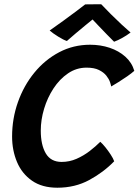

<svg xmlns="http://www.w3.org/2000/svg" viewBox="-20 -872 648 897"><path d="M513.5 -118.5Q463.5 -67 397 -31Q330.5 5 248 5Q176.5 5 129.5 -27.8Q82.5 -60.5 59.5 -115Q36.5 -169.5 36.5 -234Q36.5 -318 63.8 -395Q91 -472 140.5 -532.5Q190 -593 256.5 -628Q323 -663 401 -663Q449.5 -663 492.2 -648.8Q535 -634.5 565.5 -607.2Q596 -580 607.5 -541Q594.5 -529.5 574.5 -515.5Q554.5 -501.5 534 -488.8Q513.5 -476 499.5 -468Q498.5 -474.5 493.8 -488.8Q489 -503 476.8 -518.5Q464.5 -534 442.2 -545Q420 -556 384.5 -556Q337 -556 297.8 -529.2Q258.5 -502.5 230 -459Q201.5 -415.5 186 -363.8Q170.5 -312 170.5 -262Q170.5 -195 194 -155.2Q217.5 -115.5 268 -115.5Q304.5 -115.5 337.5 -130Q370.5 -144.5 398.8 -166.2Q427 -188 448.5 -209.5Q459 -200.5 472.5 -183.8Q486 -167 497.5 -149.2Q509 -131.5 513.5 -118.5ZM453 -852Q472 -831.5 497.8 -806Q523.5 -780.5 548.5 -757.2Q573.5 -734 590 -720Q570.5 -705.5 550 -694.2Q529.5 -683 513 -677Q498 -691.5 478.5 -711.8Q459 -732 440.8 -751Q422.5 -770 412.5 -781Q401 -772 379.5 -754.2Q358 -736.5 334.2 -716.5Q310.5 -696.5 292.5 -680.5Q277.5 -685 251.8 -701Q226 -717 212 -729.5Q241.5 -750 276.2 -775.2Q311 -800.5 339.5 -822Q368 -843.5 378 -851.5Q384.5 -851.5 399.2 -851.8Q414 -852 429.2 -852Q444.5 -852 453 -852Z"/></svg>

Font: Grandstander Medium
Style: Italic
Weight: 500
Italic angle: -15°
Designer: Tyler Finck
Foundry: Etcetera Type Co
Version: Version 1.200; ttfautohint (v1.8.3)